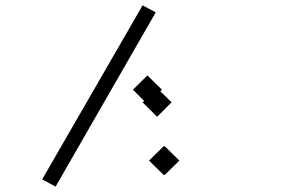

<svg xmlns="http://www.w3.org/2000/svg" viewBox="-20 -689 1045 715"><path d="M511 -669 137 -21 187 6 560 -643ZM565 -254 619 -308 577 -349 583 -355 529 -408 475 -355 517 -313 511 -308ZM648 -91 593 -145 592 -144 590 -145 535 -91 590 -37 592 -39 593 -37Z"/></svg>

Font: FiraGO Light
Style: Regular
Weight: 300
Designer: bBox Type
Foundry: bBox Type GmbH
Version: Version 1.001;PS 001.001;hotconv 1.0.88;makeotf.lib2.5.64775